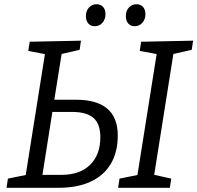

<svg xmlns="http://www.w3.org/2000/svg" viewBox="-20 -891 936 911"><path d="M10.9 0 17.6 -43.5 114.2 -63.2 100.2 -49.2 195.2 -647.2 205.5 -631.8 114.2 -649.5 120.9 -693 364.1 -698 357.8 -654.5 257.8 -631.5 274.2 -646.2 235.2 -402 222.5 -417.8H340.1Q439.5 -417.8 489.1 -375.4Q538.8 -333.1 538.8 -248.1Q538.8 -168.4 505.3 -112.8Q471.8 -57.3 409.2 -28.7Q346.7 0 259.3 0ZM178.9 -45.8 163.8 -61.2H269.4Q359.3 -61.2 407.7 -109.2Q456.1 -157.1 456.1 -239.4Q456.1 -303.3 423.4 -331.6Q390.6 -359.9 322.3 -359.9H213.1L230.8 -374.6ZM889.6 -654.5 791.9 -632.5 804.6 -647.2 709.7 -49.2 703 -63.5 792.6 -43.5 785.9 0H540.4L547.1 -43.5L644.4 -63.2L630.3 -49.2L725.3 -647.2L735.7 -632.2L643 -649.5L649.7 -693L896.3 -698ZM429.4 -766.6Q410 -766.6 398.8 -779.8Q387.6 -793 387.6 -814.4Q387.6 -839.2 401.8 -855Q416 -870.9 438.4 -870.9Q457.8 -870.9 469.2 -858.2Q480.5 -845.5 480.5 -823.8Q480.5 -799.4 466 -783Q451.5 -766.6 429.4 -766.6ZM618.9 -766.6Q599.5 -766.6 588.3 -779.8Q577.1 -793 577.1 -814.4Q577.1 -839.2 591.3 -855Q605.5 -870.9 627.9 -870.9Q647.3 -870.9 658.6 -858.2Q670 -845.5 670 -823.8Q670 -799.4 655.4 -783Q640.9 -766.6 618.9 -766.6Z"/></svg>

Font: Bitter Thin
Style: Italic
Weight: 100
Italic angle: -9°
Designer: Sol Matas, and Bitter project Authors
Foundry: Sol Matas
Version: Version 2.002